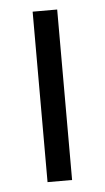

<svg xmlns="http://www.w3.org/2000/svg" viewBox="-43 -530 306 561"><g transform="rotate(-5 110.0 -250.0)"><path d="M74 0H146V-500H74Z"/></g></svg>

Font: Absans
Style: Regular
Weight: 400
Designer: Valerio Monopoli
Version: Version 1.200;Glyphs 3.2 (3217)